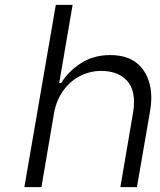

<svg xmlns="http://www.w3.org/2000/svg" viewBox="-20 -768 655 788"><path d="M209 -748H278L223 -427H231Q260 -475 312 -508.5Q364 -542 432 -542Q516 -542 558.5 -493Q601 -444 601 -366Q601 -342 596 -312L542 0H474L526 -305Q530 -326 530 -349Q530 -412 493.5 -444.5Q457 -477 395 -477Q351 -477 310.5 -457Q270 -437 241 -398Q212 -359 202 -305L150 0H80Z"/></svg>

Font: Be Vietnam Light
Style: Italic
Weight: 300
Italic angle: -9.222°
Designer: Gabriel Lam
Foundry: TypeRant
Version: Version 3.000